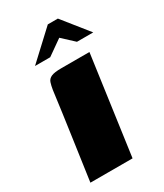

<svg xmlns="http://www.w3.org/2000/svg" viewBox="-165 -709 665 777"><g transform="rotate(-30 167.5 -320.5)"><path d="M21 0Q35 -100 49.5 -200.5Q64 -301 77 -401Q80 -420 84.5 -433.5Q89 -447 103.5 -453.5Q118 -460 150 -460H282L218 0ZM63 -521 192 -641H239L335 -521H259L205 -571L134 -521Z"/></g></svg>

Font: Genos ExtraBold
Style: Italic
Weight: 800
Italic angle: -8°
Version: Version 1.010